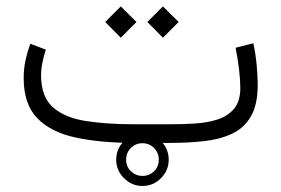

<svg xmlns="http://www.w3.org/2000/svg" viewBox="-20 -457 900 614"><path d="M523.9 0H410.2Q301.8 0 222.2 -17.1Q142.6 -34.2 99.1 -79.1Q55.7 -124 55.7 -207.5Q55.7 -236.3 61.5 -263.7Q67.4 -291 77.1 -316.9L126.5 -298.3Q120.1 -278.3 115.7 -256.8Q111.3 -235.4 111.3 -215.3Q111.8 -147 149.4 -113.8Q187 -80.6 254.2 -70.1Q321.3 -59.6 410.2 -59.6H524.4Q561.5 -59.6 600.8 -61.8Q640.1 -64 673.6 -74.2Q707 -84.5 727.8 -108.4Q748.5 -132.3 748.5 -175.8Q748.5 -200.2 744.6 -234.1Q740.7 -268.1 733.4 -304.2L790 -318.8Q797.4 -286.1 800.8 -249Q804.2 -211.9 804.2 -186Q804.2 -122.6 782.5 -85Q760.7 -47.4 721.9 -29.3Q683.1 -11.2 632.6 -5.6Q582 0 523.9 0ZM501 -436.5 551.3 -386.7 501 -336.4 451.2 -386.7ZM366.2 -436.5 416.5 -386.7 366.2 -336.4 316.4 -386.7ZM351.6 53.7Q351.6 19 376.5 -5.6Q401.4 -30.3 435.5 -30.3Q470.2 -30.3 494.9 -5.6Q519.5 19 519.5 53.7Q519.5 87.9 494.9 112.8Q470.2 137.7 435.5 137.7Q401.4 137.7 376.5 112.8Q351.6 87.9 351.6 53.7ZM383.3 53.7Q383.3 75.7 398.7 90.6Q414.1 105.5 435.5 105.5Q457.5 105.5 472.7 90.6Q487.8 75.7 487.8 53.7Q487.8 31.7 472.7 16.4Q457.5 1 435.5 1Q413.6 1 398.4 16.4Q383.3 31.7 383.3 53.7Z"/></svg>

Font: Vazirmatn FD ExtraLight
Style: Regular
Weight: 200
Designer: Saber Rastikerdar
Foundry: Saber Rastikerdar
Version: Version 33.003